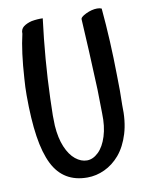

<svg xmlns="http://www.w3.org/2000/svg" viewBox="-84 -718 675 866"><g transform="rotate(-10 253.5 -284.5)"><path d="M88.9 -7.8Q63.5 -58.6 51.8 -136.7Q40 -214.8 40 -326.2Q40 -363.3 43 -401.4Q50.8 -524.4 69.3 -602.5Q68.4 -623 82.5 -634.3Q96.7 -645.5 120.1 -651.4Q146.5 -656.2 171.9 -655.3Q148.4 -469.7 142.6 -293.9Q140.6 -237.3 140.6 -215.8L141.6 -168.9Q145.5 -111.3 162.6 -70.8Q179.7 -30.3 205.1 -9.8Q230.5 10.7 257.8 10.7Q285.2 10.7 310.1 -13.2Q335 -37.1 349.1 -82Q363.3 -127 361.3 -186.5L359.4 -295.9Q351.6 -489.3 343.8 -619.1Q341.8 -629.9 369.1 -643.1Q396.5 -656.2 420.9 -656.2Q433.6 -656.2 441.4 -652.3Q455.1 -503.9 457 -343.8Q458 -320.3 458 -273.4Q458 -229.5 457 -208Q460 -133.8 442.9 -77.6Q425.8 -21.5 394.5 15.6Q364.3 50.8 325.7 68.8Q287.1 86.9 246.1 86.9Q136.7 86.9 88.9 -7.8Z"/></g></svg>

Font: BKP Parklife Text
Style: Regular
Weight: 400
Designer: Font Diner, Inc.; LA MECHKY PLUS GmbH
Foundry: Font Diner, Inc.; LA MECHKY PLUS GmbH
Version: Version 1.007